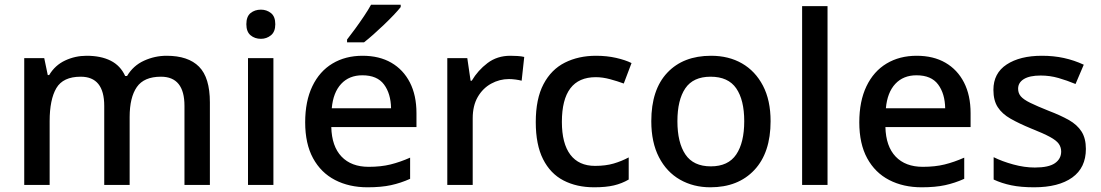

<svg xmlns="http://www.w3.org/2000/svg" viewBox="-20 -786 4678 816"><path d="M688 -549Q780 -549 826 -502.5Q872 -456 872 -351V0H764V-336Q764 -460 664 -460Q592 -460 561.5 -416Q531 -372 531 -289V0H423V-336Q423 -460 323 -460Q248 -460 219.5 -411.5Q191 -363 191 -271V0H83V-539H168L183 -467H189Q214 -509 257 -529Q300 -549 348 -549Q409 -549 450.5 -528Q492 -507 512 -463H520Q546 -507 592 -528Q638 -549 688 -549Z M1142 -539V0H1034V-539ZM1089 -745Q1113 -745 1131.5 -730.5Q1150 -716 1150 -683Q1150 -651 1131.5 -636Q1113 -621 1089 -621Q1063 -621 1045 -636Q1027 -651 1027 -683Q1027 -716 1045 -730.5Q1063 -745 1089 -745Z M1521 -549Q1592 -549 1643 -519.5Q1694 -490 1722 -435.5Q1750 -381 1750 -305V-246H1388Q1390 -164 1431.5 -120.5Q1473 -77 1547 -77Q1599 -77 1639.5 -87Q1680 -97 1723 -116V-26Q1683 -8 1641.5 1Q1600 10 1542 10Q1464 10 1404 -21Q1344 -52 1310.5 -113.5Q1277 -175 1277 -266Q1277 -356 1307.5 -419.5Q1338 -483 1393 -516Q1448 -549 1521 -549ZM1520 -466Q1464 -466 1430 -429.5Q1396 -393 1390 -326H1642Q1641 -388 1612 -427Q1583 -466 1520 -466ZM1683 -756Q1672 -742 1653 -722Q1634 -702 1611.5 -680.5Q1589 -659 1567 -639.5Q1545 -620 1527 -606H1455V-618Q1470 -637 1489 -663Q1508 -689 1526.5 -716.5Q1545 -744 1557 -766H1683Z M2149 -549Q2163 -549 2179.5 -548Q2196 -547 2208 -544L2197 -443Q2186 -446 2171 -448Q2156 -450 2143 -450Q2103 -450 2067.5 -430.5Q2032 -411 2010.5 -374Q1989 -337 1989 -283V0H1881V-539H1966L1980 -443H1985Q2011 -487 2052 -518Q2093 -549 2149 -549Z M2505 10Q2431 10 2375 -19Q2319 -48 2288 -109.5Q2257 -171 2257 -267Q2257 -366 2290 -428.5Q2323 -491 2381 -520Q2439 -549 2513 -549Q2559 -549 2598.5 -540Q2638 -531 2664 -518L2631 -431Q2604 -441 2572.5 -449.5Q2541 -458 2512 -458Q2368 -458 2368 -268Q2368 -176 2404 -128.5Q2440 -81 2509 -81Q2554 -81 2588 -91Q2622 -101 2652 -117V-23Q2623 -6 2589 2Q2555 10 2505 10Z M3255 -271Q3255 -137 3186 -63.5Q3117 10 2999 10Q2927 10 2870 -22.5Q2813 -55 2780.5 -118Q2748 -181 2748 -271Q2748 -405 2816 -477Q2884 -549 3002 -549Q3077 -549 3133.5 -516.5Q3190 -484 3222.5 -422Q3255 -360 3255 -271ZM2859 -271Q2859 -180 2893 -129.5Q2927 -79 3001 -79Q3075 -79 3109 -129.5Q3143 -180 3143 -271Q3143 -361 3109 -410.5Q3075 -460 3000 -460Q2926 -460 2892.5 -410.5Q2859 -361 2859 -271Z M3497 0H3389V-760H3497Z M3876 -549Q3947 -549 3998 -519.5Q4049 -490 4077 -435.5Q4105 -381 4105 -305V-246H3743Q3745 -164 3786.5 -120.5Q3828 -77 3902 -77Q3954 -77 3994.5 -87Q4035 -97 4078 -116V-26Q4038 -8 3996.5 1Q3955 10 3897 10Q3819 10 3759 -21Q3699 -52 3665.5 -113.5Q3632 -175 3632 -266Q3632 -356 3662.5 -419.5Q3693 -483 3748 -516Q3803 -549 3876 -549ZM3875 -466Q3819 -466 3785 -429.5Q3751 -393 3745 -326H3997Q3996 -388 3967 -427Q3938 -466 3875 -466Z M4595 -153Q4595 -73 4537 -31.5Q4479 10 4375 10Q4319 10 4278 1.5Q4237 -7 4203 -23V-118Q4239 -100 4286.5 -87Q4334 -74 4378 -74Q4437 -74 4463.5 -92.5Q4490 -111 4490 -142Q4490 -160 4480 -174.5Q4470 -189 4442.5 -204Q4415 -219 4362 -240Q4311 -261 4275 -281.5Q4239 -302 4220.5 -330.5Q4202 -359 4202 -404Q4202 -475 4258.5 -512Q4315 -549 4408 -549Q4458 -549 4501.5 -539.5Q4545 -530 4586 -511L4551 -429Q4515 -444 4478.5 -454.5Q4442 -465 4403 -465Q4356 -465 4331.5 -450Q4307 -435 4307 -409Q4307 -390 4318.5 -376.5Q4330 -363 4358.5 -349Q4387 -335 4437 -315Q4487 -296 4522.5 -276Q4558 -256 4576.5 -227Q4595 -198 4595 -153Z"/></svg>

Font: Noto Sans Javanese Medium
Style: Regular
Weight: 500
Version: Version 2.004